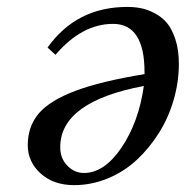

<svg xmlns="http://www.w3.org/2000/svg" viewBox="-20 -522 536 554"><path d="M60.1 -103Q60.1 -157.7 92.3 -195.1Q124.5 -232.4 198 -260Q271.5 -287.6 397 -308.1V-314Q397 -453.1 306.2 -453.1Q216.3 -453.1 140.1 -363.8L117.2 -384.8Q200.7 -502 347.2 -502Q367.7 -502 386 -498.5Q404.3 -495.1 425.3 -484.4Q446.3 -473.6 461.2 -456.3Q476.1 -439 486.1 -408.4Q496.1 -377.9 496.1 -337.9Q496.1 -286.1 481.4 -234.9Q466.8 -183.6 439.2 -139.4Q411.6 -95.2 375 -61Q338.4 -26.9 291.3 -7.3Q244.1 12.2 193.8 12.2Q134.3 12.2 97.2 -21.5Q60.1 -55.2 60.1 -103ZM153.8 -97.2Q153.8 -64.9 174.3 -43.9Q194.8 -22.9 222.2 -22.9Q281.2 -22.9 330.8 -96.4Q380.4 -169.9 395 -273.9Q153.8 -228.5 153.8 -97.2Z"/></svg>

Font: Linguistics Pro
Style: Italic
Weight: 400
Italic angle: -12°
Designer: Stefan Peev, Context Ltd
Foundry: Stefan Peev, Context Ltd
Version: Version 001.000